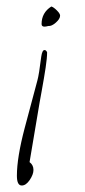

<svg xmlns="http://www.w3.org/2000/svg" viewBox="-20 -327 262 591"><path d="M117 -245Q108 -245 108 -253Q108 -288 138 -307Q145 -305 155 -295Q165 -285 165 -279Q165 -269 152 -257.5Q139 -246 129 -247Q125 -246 122 -245.5Q119 -245 117 -245ZM47 244Q32 244 32 214Q32 158 56 67L95 -79Q100 -96 107 -153Q110 -173 117 -173Q122 -173 125 -166Q125 -149 120.5 -119Q116 -89 108 -45Q103 -19 94 35.5Q85 90 71 172Q83 181 83 196Q83 210 71.5 227Q60 244 47 244Z"/></svg>

Font: Shalimar
Style: Regular
Weight: 400
Designer: Robert E. Leuschke
Foundry: Robert E. Leuschke
Version: Version 1.010; ttfautohint (v1.8.3)